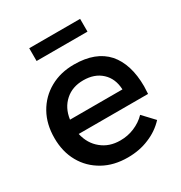

<svg xmlns="http://www.w3.org/2000/svg" viewBox="-170 -840 907 964"><g transform="rotate(-30 283.5 -357.5)"><path d="M480 -465C438 -512 375 -536 291 -536C239 -536 193 -525 152 -502C111 -479 79 -447 56 -406C33 -365 22 -318 22 -265C22 -212 33 -166 56 -125C79 -84 111 -53 152 -30C193 -7 240 4 294 4C339 4 381 -4 418 -20C455 -35 487 -57 514 -86L453 -151C434 -131 411 -116 385 -105C359 -94 332 -89 303 -89C261 -89 225 -101 196 -125C167 -148 147 -181 138 -222H540C541 -242 542 -256 542 -265C542 -351 521 -418 480 -465ZM440 -306H136C142 -349 159 -382 187 -407C215 -432 250 -444 292 -444C335 -444 370 -432 397 -407C424 -382 438 -349 440 -306ZM138 -719V-645H433V-719Z"/></g></svg>

Font: Argentum Sans
Style: Regular
Weight: 400
Designer: Julieta Ulanovsky
Foundry: Julieta Ulanovsky
Version: Version 5.001;March 29, 2019;FontCreator 11.5.0.2425 64-bit